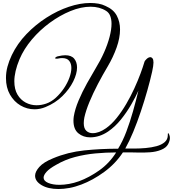

<svg xmlns="http://www.w3.org/2000/svg" viewBox="-20 -866 1158 1286"><path d="M803 155Q753 231 677.5 286Q602 341 525 370Q483 386 444.5 393Q406 400 372 400Q302 400 258.5 374Q215 348 215 311Q215 284 243.5 252Q272 220 336 194Q434 153 544 141.5Q654 130 771 130Q802 80 826.5 15Q851 -50 871 -121Q891 -192 907 -259Q889 -218 859 -166Q829 -114 790 -65.5Q751 -17 704 15Q646 54 584 54Q538 54 505 27Q472 0 472 -58Q472 -64 472.5 -71Q473 -78 474 -85Q482 -135 506.5 -193Q531 -251 562.5 -307.5Q594 -364 621 -409Q653 -461 677 -515Q701 -569 714 -619Q727 -669 727 -707Q727 -736 718.5 -758.5Q710 -781 691 -793Q647 -821 587 -821Q523 -821 452 -792Q381 -763 313.5 -713.5Q246 -664 193 -601Q140 -538 111 -470Q93 -427 84.5 -390Q76 -353 76 -322Q76 -268 97 -232.5Q118 -197 152 -179Q186 -161 225 -161Q257 -161 289 -172Q324 -184 354.5 -212Q385 -240 408.5 -275Q432 -310 445 -346Q458 -382 458 -411Q458 -440 443.5 -458.5Q429 -477 396 -477Q384 -477 370 -474Q366 -473 363 -473Q360 -473 358 -473Q349 -473 349 -477Q349 -479 355 -483.5Q361 -488 368 -489Q397 -496 417 -496Q458 -496 477 -473Q496 -450 496 -414Q496 -372 470.5 -320.5Q445 -269 398 -222.5Q351 -176 285 -149Q249 -134 211 -134Q161 -134 117.5 -159.5Q74 -185 47 -232Q20 -279 20 -343Q20 -382 30 -419.5Q40 -457 59 -497Q96 -574 157 -637.5Q218 -701 291.5 -748Q365 -795 441 -820.5Q517 -846 584 -846Q613 -846 639 -841.5Q665 -837 687 -826Q740 -803 762 -761.5Q784 -720 784 -669Q784 -612 761 -547.5Q738 -483 702 -422Q668 -365 635.5 -303Q603 -241 579 -183Q555 -125 545 -79Q543 -69 542 -59Q541 -49 541 -41Q541 -6 558 10Q575 26 601 26Q643 26 690 -7Q727 -33 761.5 -76Q796 -119 826 -170.5Q856 -222 880 -274.5Q904 -327 921 -373Q938 -419 947 -450Q949 -459 962 -471Q975 -483 987 -483Q995 -483 1001.5 -475Q1008 -467 1008 -447Q1008 -427 999 -386Q986 -328 966.5 -259Q947 -190 923 -118.5Q899 -47 872.5 17Q846 81 819 129Q845 129 881 129Q917 129 956 125.5Q995 122 1028.5 113Q1062 104 1083 86Q1104 68 1104 39V35Q1104 26 1106 26Q1108 26 1110 29Q1112 32 1113 35Q1118 46 1118 58Q1118 77 1105.5 100.5Q1093 124 1058 138Q1026 151 984.5 154Q943 157 897 155.5Q851 154 803 155ZM379 372Q408 372 442 366Q476 360 509 348Q577 323 644.5 275.5Q712 228 758 155Q690 155 620 161.5Q550 168 483 185.5Q416 203 356 238Q311 263 291.5 285Q272 307 272 324Q272 346 302.5 359Q333 372 379 372Z"/></svg>

Font: Great Vibes
Style: Regular
Weight: 400
Designer: Robert E. Leuschke, Viktoriya Grabowska, Viviana Monsalve, Eben Sorkin
Foundry: Robert E. Leuschke
Version: Version 1.103; ttfautohint (v1.8.4.7-5d5b)